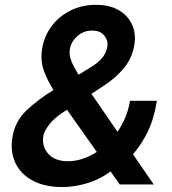

<svg xmlns="http://www.w3.org/2000/svg" viewBox="-20 -756 703 787"><path d="M236.5 10.7Q162.3 10.7 113.1 -16.2Q63.9 -43 42.6 -89.1Q21.3 -135.3 30.9 -193.2Q41.2 -257.5 86.3 -301.3Q131.4 -345.2 199.2 -387.1Q174.4 -425.8 159.6 -466.8Q144.9 -507.8 152.7 -556.5Q161.2 -608.3 191.6 -648.8Q221.9 -689.3 268.8 -712.7Q315.7 -736.2 372.9 -736.2Q430.4 -736.2 468.2 -713.4Q506 -690.7 522.2 -653.1Q538.4 -615.4 530.5 -571Q522 -519.5 489.5 -478.9Q457 -438.2 406.2 -405.2L354.8 -371.4L461.6 -215.9Q480.5 -242.9 493.8 -274.9Q507.1 -306.8 512.8 -342.7H623.2Q610.8 -267 584.2 -213.4Q557.5 -159.8 524.9 -123.9L610.1 0H470.9L433.2 -53.3Q389.6 -20.6 337.2 -5Q284.8 10.7 236.5 10.7ZM376.8 -133.2 254.6 -306.1 241.5 -297.6Q200.6 -271 180.8 -244.3Q160.9 -217.7 157.7 -198.9Q150.9 -155.9 177.9 -125.5Q204.9 -95.2 258.2 -95.2Q317.5 -95.2 376.8 -133.2ZM302.2 -449.9 348 -478Q379.6 -496.4 397.5 -517.2Q415.5 -538 420.1 -565.3Q424 -588.8 407.8 -609.7Q391.7 -630.7 356.9 -630.7Q322.4 -630.7 296.7 -607.6Q271 -584.5 266.3 -554.7Q262.4 -529.5 273.3 -503.7Q284.1 -478 302.2 -449.9Z"/></svg>

Font: Inter UI Semi Bold
Style: Italic
Weight: 600
Italic angle: -9.39999°
Designer: Rasmus Andersson
Foundry: rsms
Version: 3.2;8d6f07862